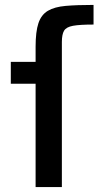

<svg xmlns="http://www.w3.org/2000/svg" viewBox="-20 -762 404 782"><path d="M125 0V-421H24V-510H125V-572Q125 -633 136.5 -667.5Q148 -702 175 -718Q202 -734 247.5 -738Q293 -742 361 -742V-662Q305 -662 277.5 -657Q250 -652 241 -637Q232 -622 232 -591V0Z"/></svg>

Font: Saira Medium
Style: Regular
Weight: 500
Designer: Hector Gatti with collaboration of the Omnibus-Type team
Foundry: Omnibus-Type
Version: Version 1.100; ttfautohint (v1.8.3)